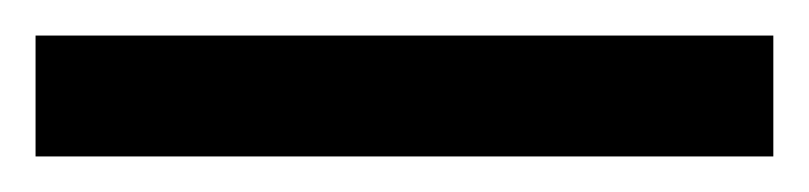

<svg xmlns="http://www.w3.org/2000/svg" viewBox="-22 70 455 108"><path d="M413 158H-2V90H413Z"/></svg>

Font: Noto Sans Sinhala
Style: Regular
Weight: 400
Designer: Jelle Bosma - Monotype Design Team
Foundry: Monotype Imaging Inc.
Version: Version 2.006